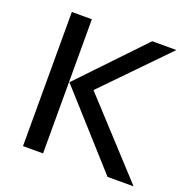

<svg xmlns="http://www.w3.org/2000/svg" viewBox="-118 -761 855 873"><g transform="rotate(20 309.5 -324.5)"><path d="M619 0H493L183 -345L473 -649H590L298 -349ZM181 0H84V-649H181Z"/></g></svg>

Font: Play
Style: Regular
Weight: 400
Designer: Jonas Hecksher
Foundry: Jonas Hecksher, Playtypeª, e-types AS
Version: Version 1.002